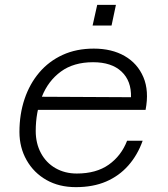

<svg xmlns="http://www.w3.org/2000/svg" viewBox="-20 -758 690 790"><path d="M292 12Q223 12 171 -17.5Q119 -47 89.5 -99Q60 -151 60 -215Q60 -288 81 -350.5Q102 -413 141.5 -459.5Q181 -506 237.5 -532Q294 -558 366 -558Q440 -558 493 -527.5Q546 -497 570 -440.5Q594 -384 579 -306H123L134 -360L519 -358Q521 -425 480 -463.5Q439 -502 363 -502Q283 -502 230.5 -463.5Q178 -425 152.5 -360.5Q127 -296 127 -219Q127 -168 148.5 -128Q170 -88 208.5 -66Q247 -44 296 -44Q376 -44 427.5 -80.5Q479 -117 503 -179H567Q546 -120 508 -77Q470 -34 416.5 -11Q363 12 292 12ZM361 -653 380 -738H457L439 -653Z"/></svg>

Font: Azeret Mono ExtraLight
Style: Italic
Weight: 250
Italic angle: -12°
Designer: Martin Vácha
Foundry: Displaay
Version: Version 1.002